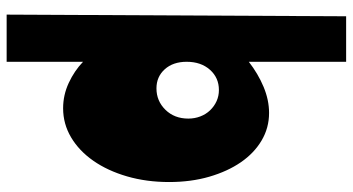

<svg xmlns="http://www.w3.org/2000/svg" viewBox="-262 -619 1062 578"><g transform="rotate(90 269.0 -330.0)"><path d="M29 -841H166V-548Q202 -576 241.5 -592.5Q281 -609 320 -609Q365 -609 403 -586.5Q441 -564 468.5 -524Q496 -484 512 -429Q528 -374 528 -308Q528 -240 511 -181.5Q494 -123 464 -80Q434 -37 393.5 -13Q353 11 306 11Q266 11 229.5 -6Q193 -23 166 -49V181H24ZM166 -361Q166 -320 188.5 -295Q211 -270 246 -270Q284 -270 310.5 -297Q337 -324 337 -366Q337 -385 330.5 -402Q324 -419 312 -431.5Q300 -444 284.5 -451Q269 -458 251 -458Q214 -458 190 -431Q166 -404 166 -361Z"/></g></svg>

Font: Ranchers
Style: Regular
Weight: 400
Designer: Pablo Impallari, Brenda Gallo
Foundry: Pablo Impallari, Brenda Gallo
Version: Version 1.000; ttfautohint (v0.8) -G 200 -r 50